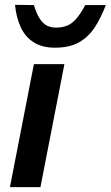

<svg xmlns="http://www.w3.org/2000/svg" viewBox="-20 -773 457 793"><path d="M21 0 120 -508H246L147 0ZM207 -576Q153 -576 118 -599Q83 -622 65 -662Q47 -702 42 -753L120 -752Q130 -719 142.5 -698.5Q155 -678 171.5 -668.5Q188 -659 212 -659Q237 -659 257 -667Q277 -675 295 -695.5Q313 -716 332 -752H417Q397 -699 371 -659.5Q345 -620 306 -598Q267 -576 207 -576Z"/></svg>

Font: REM Medium
Style: Italic
Weight: 500
Italic angle: -11°
Designer: Octavio Pardo
Foundry: Ashler Design
Version: Version 1.005;gftools[0.9.28]